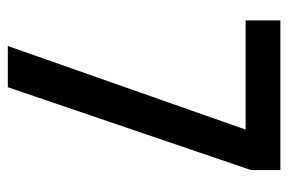

<svg xmlns="http://www.w3.org/2000/svg" viewBox="-146 -608 754 503"><g transform="rotate(90 231.5 -357.0)"><path d="M320 -623H34V-714H426V-637L209 0H101Z"/></g></svg>

Font: Noto Sans Devanagari UI Condensed Medium
Style: Regular
Weight: 500
Width: 3
Designer: Jelle Bosma - Monotype Design Team
Foundry: Monotype Imaging Inc.
Version: Version 2.003